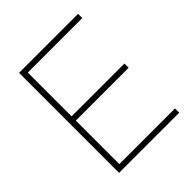

<svg xmlns="http://www.w3.org/2000/svg" viewBox="-195 -837 964 964"><g transform="rotate(-45 286.5 -355.0)"><path d="M96 0V-710H515V-680H128V-369H503V-339H128V-30H523V0Z"/></g></svg>

Font: Geist Thin
Style: Regular
Weight: 400
Designer: Basement.studio, Andrés Briganti, Mateo Zaragoza
Foundry: Basement.studio, Vercel, Andrés Briganti, Guido Ferreyra, Mateo Zaragoza
Version: Version 1.401